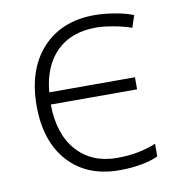

<svg xmlns="http://www.w3.org/2000/svg" viewBox="-67 -602 620 673"><g transform="rotate(-10 242.5 -265.5)"><path d="M306.2 9.8Q190.4 9.8 124.3 -63.2Q58.1 -136.2 58.1 -262.2Q58.1 -391.6 126.7 -466.3Q195.3 -541 313 -541Q343.3 -541 382.6 -534.7Q421.9 -528.3 450.2 -517.1L436 -474.1Q407.2 -484.4 371.3 -490.7Q335.4 -497.1 312 -497.1Q221.7 -497.1 169.9 -445.8Q118.2 -394.5 109.9 -301.8H415V-258.8H107.9Q108.9 -152.8 162.1 -93.5Q215.3 -34.2 305.2 -34.2Q381.8 -34.2 443.8 -60.1V-15.1Q421.4 -3.9 384.8 2.9Q348.1 9.8 306.2 9.8Z"/></g></svg>

Font: Zoram GWebM Light
Style: Regular
Weight: 300
Foundry: Ascender Corporation
Version: Version 1.000